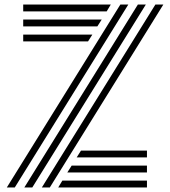

<svg xmlns="http://www.w3.org/2000/svg" viewBox="-20 -824 748 844"><path d="M164 0 663 -804H698L199 0ZM10 0 509 -804H544L45 0ZM87 0 586 -804H621L122 0ZM82 -774V-804H467L449 -774ZM82 -708V-738H427L408 -708ZM82 -642V-672H386L367 -642ZM317 -132 336 -162H626V-132ZM276 -66 295 -96H626V-66ZM236 0 254 -30H626V0Z"/></svg>

Font: Zen Tokyo Zoo
Style: Regular
Weight: 400
Designer: Yoshimichi Ohira
Foundry: A-1 Corp ZenFonts
Version: Version 1.002; ttfautohint (v1.8.3)